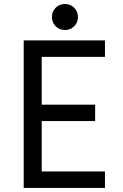

<svg xmlns="http://www.w3.org/2000/svg" viewBox="-20 -917 602 937"><path d="M95.7 0V-719.7H492.2V-639.6H183.6V-406.2H444.3V-326.2H183.6V-80.1H492.2V0ZM296.9 -770.5Q270 -770.5 251.7 -788.8Q233.4 -807.1 233.4 -834Q233.4 -860.8 251.7 -879.2Q270 -897.5 296.9 -897.5Q323.7 -897.5 342 -879.2Q360.4 -860.8 360.4 -834Q360.4 -807.1 342 -788.8Q323.7 -770.5 296.9 -770.5Z"/></svg>

Font: Reddit Mono
Style: Regular
Weight: 400
Monospace: yes
Designer: Stephen Hutchings
Foundry: Reddit
Version: Version 1.014; ttfautohint (v1.8.4.7-5d5b)